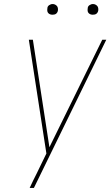

<svg xmlns="http://www.w3.org/2000/svg" viewBox="-20 -932 547 952"><path d="M148 0H127Q135 -18 144 -36Q153 -54 162 -72L210 -171L123 -735H143L225 -202L487 -735H507ZM440 -859Q434 -859 428.5 -861Q423 -863 419 -867.5Q415 -872 414.5 -878.5Q414 -885 415 -891Q415 -896 417.5 -900Q420 -904 424 -906.5Q428 -909 432 -910.5Q436 -912 441 -912Q447 -912 452.5 -909.5Q458 -907 462 -902.5Q466 -898 467 -891.5Q468 -885 467 -879Q466 -874 463.5 -870Q461 -866 457.5 -863.5Q454 -861 449.5 -860Q445 -859 440 -859ZM240 -859Q234 -859 228.5 -861Q223 -863 219 -867.5Q215 -872 214.5 -878.5Q214 -885 215 -891Q215 -896 217.5 -900Q220 -904 224 -906.5Q228 -909 232 -910.5Q236 -912 241 -912Q247 -912 252.5 -909.5Q258 -907 262 -902.5Q266 -898 267 -891.5Q268 -885 267 -879Q266 -874 263.5 -870Q261 -866 257.5 -863.5Q254 -861 249.5 -860Q245 -859 240 -859Z"/></svg>

Font: Iosevka Thin
Style: Italic
Weight: 100
Italic angle: -9°
Monospace: yes
Designer: Belleve Invis
Foundry: Belleve Invis
Version: Version 32.5.0; ttfautohint (v1.8.4)